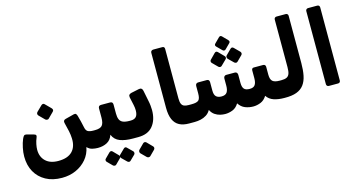

<svg xmlns="http://www.w3.org/2000/svg" viewBox="-95 -1167 3354 1799"><g transform="rotate(-15 1581.5 -268.0)"><path d="M327 190Q236 190 170.5 154Q105 118 69.5 54.5Q34 -9 34 -94Q34 -134 43.5 -179Q53 -224 67 -257Q76 -278 84.5 -285.5Q93 -293 108 -289L173 -272Q193 -266 195.5 -258Q198 -250 192 -236Q180 -208 174 -177.5Q168 -147 168 -124Q168 -55 211.5 -13.5Q255 28 334 28Q425 28 469.5 -17.5Q514 -63 510 -145Q509 -178 501 -215.5Q493 -253 481 -299Q473 -328 501 -335L586 -357Q600 -360 606.5 -353.5Q613 -347 617 -334Q626 -303 632.5 -276Q639 -249 646 -216Q652 -183 670 -172.5Q688 -162 723 -162H739Q754 -162 754 -147V-24Q754 6 722 6Q697 6 669 -0.5Q641 -7 620 -30Q608 36 566 85.5Q524 135 462.5 162.5Q401 190 327 190ZM348 -378Q342 -372 332 -372.5Q322 -373 315 -379L262 -432Q255 -440 255 -449Q255 -458 262 -466L315 -518Q322 -525 331.5 -525.5Q341 -526 347 -518L399 -466Q417 -447 401 -431Z M724 6Q709 6 709 -9V-132Q709 -162 739 -162Q790 -162 809 -184Q828 -206 828 -260V-348Q828 -376 854 -376H943Q969 -376 969 -348V-260Q969 -226 978.5 -204Q988 -182 1011.5 -172Q1035 -162 1078 -162Q1093 -162 1093 -147V-24Q1093 6 1063 6Q988 6 938 -13Q888 -32 867 -83Q851 -35 812.5 -14.5Q774 6 724 6ZM847 202Q841 208 832 207.5Q823 207 816 201L768 153Q762 146 761.5 137Q761 128 768 122L816 74Q823 67 832 67Q841 67 847 74L894 122Q901 128 901.5 137.5Q902 147 895 154ZM986 202Q980 208 971.5 207.5Q963 207 956 201L907 153Q901 146 900.5 137Q900 128 907 122L956 74Q963 67 971 67Q979 67 985 74L1034 122Q1040 128 1040.5 137.5Q1041 147 1035 154Z M1064 6Q1056 6 1052 1Q1048 -4 1048 -11V-136Q1048 -150 1056 -156Q1064 -162 1078 -162H1085Q1122 -162 1139 -181.5Q1156 -201 1156 -243Q1156 -255 1154.5 -268Q1153 -281 1150 -295L1133 -373Q1130 -391 1136.5 -399Q1143 -407 1158 -411L1234 -427Q1266 -434 1273 -401L1294 -296Q1299 -274 1301.5 -249Q1304 -224 1304 -206Q1304 -111 1256.5 -52.5Q1209 6 1114 6ZM1176 208Q1169 214 1159.5 213.5Q1150 213 1143 207L1093 157Q1087 150 1087 140.5Q1087 131 1093 124L1143 74Q1150 67 1159 67Q1168 67 1175 74L1224 124Q1232 131 1232.5 140.5Q1233 150 1226 158Z M1661 6H1607Q1551 6 1513 -14Q1475 -34 1455.5 -78Q1436 -122 1436 -191V-726Q1436 -737 1443.5 -743.5Q1451 -750 1462 -750H1550Q1561 -750 1566 -743.5Q1571 -737 1571 -727V-247Q1571 -213 1579 -194.5Q1587 -176 1604 -169Q1621 -162 1648 -162H1676Q1691 -162 1691 -147V-24Q1691 6 1661 6Z M1958 8Q1935 8 1909 2Q1883 -4 1858.5 -20.5Q1834 -37 1818 -69Q1802 -40 1776 -23.5Q1750 -7 1720 -0.5Q1690 6 1661 6Q1646 6 1646 -9V-132Q1646 -162 1676 -162Q1727 -162 1744.5 -178.5Q1762 -195 1762 -243V-316Q1762 -329 1769 -336.5Q1776 -344 1789 -344H1872Q1897 -344 1897 -316V-235Q1897 -194 1915 -177Q1933 -160 1967 -160Q2005 -160 2020 -182Q2035 -204 2035 -246V-315Q2035 -328 2042 -336Q2049 -344 2061 -344H2144Q2156 -344 2163 -336Q2170 -328 2170 -315V-237Q2170 -197 2185.5 -178.5Q2201 -160 2240 -160Q2278 -160 2292.5 -182Q2307 -204 2307 -246V-321Q2307 -331 2312 -337.5Q2317 -344 2327 -344H2419Q2429 -344 2435.5 -337.5Q2442 -331 2442 -321V-244Q2442 -198 2462 -180Q2482 -162 2530 -162H2549Q2564 -162 2564 -147V-24Q2564 6 2532 6Q2474 6 2430.5 -8.5Q2387 -23 2362 -60Q2338 -21 2302 -6.5Q2266 8 2231 8Q2190 8 2152.5 -6.5Q2115 -21 2090 -60Q2066 -20 2030 -6Q1994 8 1958 8ZM2117 -576Q2110 -569 2101.5 -569.5Q2093 -570 2086 -577L2038 -625Q2024 -640 2038 -654L2086 -702Q2101 -717 2116 -702L2163 -654Q2179 -638 2165 -624ZM2041 -436Q2035 -430 2025.5 -430Q2016 -430 2009 -437L1959 -487Q1952 -494 1952 -503.5Q1952 -513 1959 -519L2009 -570Q2025 -586 2041 -570L2091 -519Q2099 -512 2099.5 -502.5Q2100 -493 2092 -486ZM2195 -436Q2188 -429 2179 -430Q2170 -431 2163 -437L2112 -487Q2106 -494 2106 -504Q2106 -514 2112 -519L2163 -570Q2179 -585 2194 -570L2245 -519Q2251 -513 2252 -503.5Q2253 -494 2245 -486Z M2534 6Q2519 6 2519 -9V-132Q2519 -162 2549 -162Q2580 -162 2599 -171Q2618 -180 2626 -202.5Q2634 -225 2634 -266V-727Q2634 -737 2640.5 -743.5Q2647 -750 2657 -750H2746Q2757 -750 2763 -743.5Q2769 -737 2769 -727V-268Q2769 -201 2758.5 -149Q2748 -97 2722 -62Q2696 -27 2650.5 -10Q2605 7 2534 6Z M2963 5Q2953 5 2946.5 -1.5Q2940 -8 2940 -18V-727Q2940 -737 2946.5 -743.5Q2953 -750 2963 -750H3052Q3063 -750 3069 -743.5Q3075 -737 3075 -727V-18Q3075 -8 3069 -1.5Q3063 5 3052 5Z"/></g></svg>

Font: Rubik
Style: Bold Italic
Weight: 700
Italic angle: -12°
Designer: Hubert and Fischer
Foundry: Hubert and Fischer
Version: Version 2.300;gftools[0.9.30]